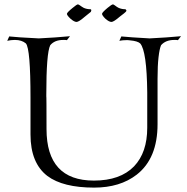

<svg xmlns="http://www.w3.org/2000/svg" viewBox="-20 -835 853 875"><path d="M409 20Q267 20 196 -33Q119 -92 119 -222V-389Q119 -613 98 -637Q79 -653 48 -653Q30 -653 13 -649L22 -669Q55 -665 157 -660Q196 -662 232 -664.5Q268 -667 299 -670L285 -652Q281 -653 277 -653Q273 -653 268 -653Q229 -653 209 -629Q191 -593 191 -403V-395Q192 -398 192 -247Q192 -12 408 -12Q528 -12 591 -77Q651 -140 651 -253V-414Q649 -602 619 -637Q607 -648 573 -651Q568 -652 563.5 -652Q559 -652 554 -652Q538 -652 524 -649L533 -669Q571 -665 662 -660Q702 -662 737.5 -664.5Q773 -667 805 -670L791 -652Q787 -653 783 -653Q779 -653 774 -653Q735 -653 714 -629Q707 -613 702.5 -574.5Q698 -536 698 -476V-269Q698 -113 603 -39Q527 20 409 20ZM488 -735Q477 -735 460 -750Q445 -765 445 -772Q445 -778 470 -799Q489 -815 495 -815Q497 -815 504 -810Q509 -806 513 -803.5Q517 -801 521 -799Q535 -793 550 -793Q554 -793 556 -788V-787Q556 -784 553 -781Q551 -779 544.5 -773.5Q538 -768 527 -760Q498 -735 488 -735ZM329 -735Q318 -735 301 -750Q285 -765 285 -772Q285 -778 311 -799Q330 -815 335 -815Q338 -815 345 -810Q353 -804 362 -799Q376 -793 391 -793Q396 -793 396 -788V-787Q396 -785 394 -781L368 -760Q339 -735 329 -735Z"/></svg>

Font: Gideon Roman
Style: Regular
Weight: 400
Designer: Robert E. Leuschke
Foundry: Robert E. Leuschke
Version: Version 2.010